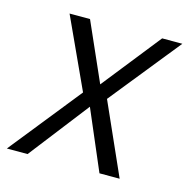

<svg xmlns="http://www.w3.org/2000/svg" viewBox="-103 -608 679 689"><g transform="rotate(15 236.5 -263.0)"><path d="M-19 0 193 -265 73 -526H149L245 -309L417 -526H492L282 -265L400 0H325L230 -222L58 0Z"/></g></svg>

Font: DM Sans 9pt Light
Style: Italic
Weight: 300
Italic angle: -10°
Version: Version 4.004;gftools[0.9.30]